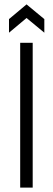

<svg xmlns="http://www.w3.org/2000/svg" viewBox="-20 -855 241 875"><path d="M72 0V-660H129V0ZM21 -706V-768L101 -835L182 -768V-706L101 -773Z"/></svg>

Font: Bricolage Grotesque 24pt Condensed ExtraLight
Style: Regular
Weight: 250
Width: 3
Designer: Mathieu Triay
Foundry: Atelier Triay
Version: Version 1.001;gftools[0.9.33.dev8+g029e19f]